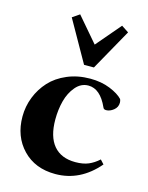

<svg xmlns="http://www.w3.org/2000/svg" viewBox="-110 -773 660 854"><g transform="rotate(15 220.5 -346.5)"><path d="M226.6 -491.2 119.1 -681.2 151.9 -703.6 249 -590.3 345.2 -703.1 378.4 -681.2 272 -491.2ZM228 11.2Q134.8 11.2 78.1 -47.9Q21.5 -106.9 21.5 -198.7Q21.5 -245.1 38.3 -288.1Q55.2 -331.1 85.9 -364.7Q116.7 -398.4 164.6 -418.7Q212.4 -439 270 -439Q321.3 -439 361.6 -422.6Q401.9 -406.2 420.9 -385.7Q424.3 -377.9 424.3 -369.6Q424.3 -348.6 407.5 -335.2Q390.6 -321.8 373.5 -321.8Q361.8 -321.8 358.9 -330.6Q324.7 -407.2 270 -407.2Q235.8 -407.2 211.4 -378.4Q187 -349.6 176.5 -309.3Q166 -269 166 -223.6Q166 -145 200.4 -104Q234.9 -63 300.8 -63Q336.4 -63 361.1 -73.5Q385.7 -84 407.7 -104L424.8 -85.4Q342.3 11.2 228 11.2Z"/></g></svg>

Font: Elstob 14pt
Style: Bold
Weight: 700
Designer: Peter S. Baker
Version: Version 1.015